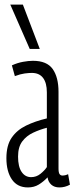

<svg xmlns="http://www.w3.org/2000/svg" viewBox="-20 -810 326 840"><path d="M8 -118Q8 -174 31 -207.5Q54 -241 94 -260.5Q134 -280 185 -292V-406Q185 -447 168.5 -469Q152 -491 119 -491Q106 -491 87.5 -488.5Q69 -486 45 -477L32 -524Q56 -535 80.5 -539.5Q105 -544 124 -544Q185 -544 210.5 -508Q236 -472 236 -408V-73Q236 -55 240.5 -48.5Q245 -42 253 -42Q266 -42 278 -48L286 -2Q264 10 240 10Q218 10 204.5 -2Q191 -14 188 -34Q170 -15 149.5 -2.5Q129 10 102 10Q56 10 32 -25Q8 -60 8 -118ZM59 -125Q59 -81 74.5 -58Q90 -35 116 -35Q139 -35 157 -49.5Q175 -64 185 -79V-251Q154 -243 125 -229.5Q96 -216 77.5 -191.5Q59 -167 59 -125ZM110 -596 25 -790H80L154 -596Z"/></svg>

Font: Georama ExtraCondensed Light
Style: Regular
Weight: 300
Width: 2
Designer: Jean-Baptiste Levee
Foundry: Production Type
Version: Version 1.000